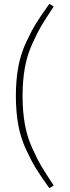

<svg xmlns="http://www.w3.org/2000/svg" viewBox="-20 -852 364 1004"><path d="M238 -832 261 -818Q220 -757 197 -718Q174 -679 147.5 -620Q121 -561 109.5 -495Q98 -429 98 -350Q98 -271 109.5 -205Q121 -139 147.5 -80Q174 -21 197 18Q220 57 261 118L238 132Q193 69 168.5 29.5Q144 -10 116 -70.5Q88 -131 75.5 -199Q63 -267 63 -350Q63 -433 75.5 -501Q88 -569 116 -629.5Q144 -690 168.5 -729.5Q193 -769 238 -832Z"/></svg>

Font: Fira Sans UltraLight
Style: Regular
Weight: 200
Designer: Carrois Corporate & Edenspiekermann AG
Foundry: Carrois Corporate GbR & Edenspiekermann AG
Version: Version 4.106;PS 004.106;hotconv 1.0.70;makeotf.lib2.5.58329